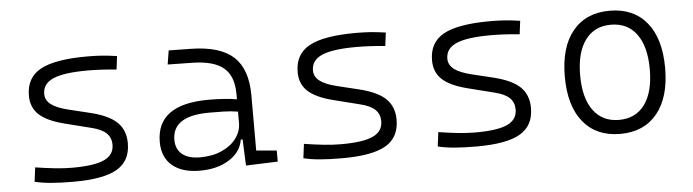

<svg xmlns="http://www.w3.org/2000/svg" viewBox="-39 -675 3009 834"><g transform="rotate(-5 1465.0 -258.5)"><path d="M252.9 9.8Q196.3 9.8 156 6.3Q115.7 2.9 84 -4.9L91.8 -66.9Q142.1 -59.1 180.2 -55.2Q218.3 -51.3 252.9 -51.3Q348.6 -51.3 391.8 -71.3Q435.1 -91.3 435.1 -135.7Q435.1 -166.5 415 -186Q395 -205.6 351.1 -216.3L234.9 -245.6Q159.7 -264.6 125.7 -296.4Q91.8 -328.1 91.8 -379.4Q91.8 -458 155 -492.7Q218.3 -527.3 359.4 -527.3Q393.6 -527.3 423.1 -525.1Q452.6 -522.9 488.3 -517.6L481 -459.5Q441.4 -463.4 411.9 -464.8Q382.3 -466.3 356.4 -466.3Q252 -466.3 205.3 -446Q158.7 -425.8 158.7 -380.9Q158.7 -354 182.4 -335.4Q206.1 -316.9 258.3 -304.2L351.1 -281.7Q431.2 -262.2 466.6 -227.8Q502 -193.4 502 -136.2Q502 -59.6 443.1 -24.9Q384.3 9.8 252.9 9.8Z M1004.9 4.9 1000 -109.4H992.2Q983.4 -55.2 931.6 -22.7Q879.9 9.8 804.2 9.8Q726.1 9.8 683.3 -26.6Q640.6 -63 640.6 -129.4Q640.6 -293.9 867.7 -293.9Q902.3 -293.9 933.8 -291.7Q965.3 -289.6 990.7 -285.2V-307.1Q990.7 -386.2 948.2 -422.1Q905.8 -458 814 -460L704.1 -461.9L713.9 -522.5L810.5 -521Q937.5 -519 996.1 -465.1Q1054.7 -411.1 1054.7 -297.4V-56.2L1143.6 -48.3V0ZM990.7 -231.4Q961.9 -236.3 929 -237.1Q896 -237.8 865.7 -237.8Q704.6 -237.8 704.6 -133.3Q704.6 -92.3 731.9 -70.1Q759.3 -47.9 809.6 -47.9Q863.8 -47.9 904.5 -66.2Q945.3 -84.5 968 -115.2Q990.7 -146 990.7 -182.6Z M1424.8 9.8Q1368.2 9.8 1327.9 6.3Q1287.6 2.9 1255.9 -4.9L1263.7 -66.9Q1314 -59.1 1352.1 -55.2Q1390.1 -51.3 1424.8 -51.3Q1520.5 -51.3 1563.7 -71.3Q1606.9 -91.3 1606.9 -135.7Q1606.9 -166.5 1586.9 -186Q1566.9 -205.6 1522.9 -216.3L1406.7 -245.6Q1331.5 -264.6 1297.6 -296.4Q1263.7 -328.1 1263.7 -379.4Q1263.7 -458 1326.9 -492.7Q1390.1 -527.3 1531.2 -527.3Q1565.4 -527.3 1595 -525.1Q1624.5 -522.9 1660.2 -517.6L1652.8 -459.5Q1613.3 -463.4 1583.7 -464.8Q1554.2 -466.3 1528.3 -466.3Q1423.8 -466.3 1377.2 -446Q1330.6 -425.8 1330.6 -380.9Q1330.6 -354 1354.2 -335.4Q1377.9 -316.9 1430.2 -304.2L1522.9 -281.7Q1603 -262.2 1638.4 -227.8Q1673.8 -193.4 1673.8 -136.2Q1673.8 -59.6 1615 -24.9Q1556.2 9.8 1424.8 9.8Z M2010.7 9.8Q1954.1 9.8 1913.8 6.3Q1873.5 2.9 1841.8 -4.9L1849.6 -66.9Q1899.9 -59.1 1938 -55.2Q1976.1 -51.3 2010.7 -51.3Q2106.4 -51.3 2149.7 -71.3Q2192.9 -91.3 2192.9 -135.7Q2192.9 -166.5 2172.9 -186Q2152.8 -205.6 2108.9 -216.3L1992.7 -245.6Q1917.5 -264.6 1883.5 -296.4Q1849.6 -328.1 1849.6 -379.4Q1849.6 -458 1912.8 -492.7Q1976.1 -527.3 2117.2 -527.3Q2151.4 -527.3 2180.9 -525.1Q2210.4 -522.9 2246.1 -517.6L2238.8 -459.5Q2199.2 -463.4 2169.7 -464.8Q2140.1 -466.3 2114.3 -466.3Q2009.8 -466.3 1963.1 -446Q1916.5 -425.8 1916.5 -380.9Q1916.5 -354 1940.2 -335.4Q1963.9 -316.9 2016.1 -304.2L2108.9 -281.7Q2189 -262.2 2224.4 -227.8Q2259.8 -193.4 2259.8 -136.2Q2259.8 -59.6 2200.9 -24.9Q2142.1 9.8 2010.7 9.8Z M2636.7 9.8Q2533.2 9.8 2475.6 -60.5Q2418 -130.9 2418 -258.8Q2418 -387.2 2475.6 -457.3Q2533.2 -527.3 2636.7 -527.3Q2740.2 -527.3 2797.9 -457.3Q2855.5 -387.2 2855.5 -258.8Q2855.5 -130.9 2797.9 -60.5Q2740.2 9.8 2636.7 9.8ZM2636.7 -51.3Q2709.5 -51.3 2749 -105.5Q2788.6 -159.7 2788.6 -258.8Q2788.6 -357.9 2749 -412.1Q2709.5 -466.3 2636.7 -466.3Q2564.5 -466.3 2524.7 -412.1Q2484.9 -357.9 2484.9 -258.8Q2484.9 -159.7 2524.7 -105.5Q2564.5 -51.3 2636.7 -51.3Z"/></g></svg>

Font: Cascadia Mono PL Light
Style: Regular
Weight: 300
Monospace: yes
Designer: Aaron Bell
Foundry: Saja Typeworks
Version: Version 2404.023; ttfautohint (v1.8.4)